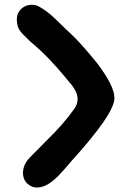

<svg xmlns="http://www.w3.org/2000/svg" viewBox="-20 -690 582 822"><path d="M52 -607Q52 -626 61 -640Q70 -654 84 -661.5Q98 -669 114.5 -669.5Q131 -670 145 -663Q178 -645 205.5 -619.5Q233 -594 259 -568Q301 -530 335 -491.5Q369 -453 397 -418Q470 -321 470 -270Q470 -203 282 4Q271 17 258 32Q245 47 231 61.5Q217 76 202 87.5Q187 99 171 106Q140 118 117.5 109Q95 100 85 80Q75 60 80 33.5Q85 7 109 -17Q127 -36 146.5 -55Q166 -74 185 -94Q217 -125 245 -157Q273 -189 298 -224Q311 -243 312 -261Q313 -279 306 -295Q299 -311 287 -326Q275 -341 263 -355Q228 -398 190.5 -437Q153 -476 111 -511Q94 -528 84 -537.5Q74 -547 70 -553Q60 -564 56 -578Q52 -592 52 -607Z"/></svg>

Font: BM JUA 
Style: Regular
Weight: 400
Designer: BONGJIN KIM, JAEHYUN KEUM, JUHEE TAE
Foundry: WOOWA BROTHERS Corporation.
Version: Version 1.000